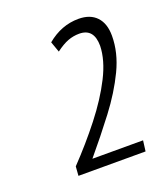

<svg xmlns="http://www.w3.org/2000/svg" viewBox="-87 -834 450 527"><g transform="rotate(-20 138.5 -570.5)"><path d="M54 -368 56 -395Q102 -443 142 -494Q182 -545 206.5 -593.5Q231 -642 232 -683Q232 -734 189 -734Q172 -734 156 -728Q140 -722 120 -707L109 -738Q151 -773 201 -773Q235 -773 253.5 -753.5Q272 -734 272 -698Q272 -649 248 -599Q224 -549 186 -499Q148 -449 106 -399H254L250 -368Z"/></g></svg>

Font: Georama SemiCondensed Light
Style: Italic
Weight: 300
Width: 4
Italic angle: -9°
Designer: Jean-Baptiste Levee
Foundry: Production Type
Version: Version 1.000